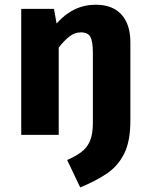

<svg xmlns="http://www.w3.org/2000/svg" viewBox="-20 -583 655 830"><path d="M543.6 -61.5Q543.6 27.7 516.7 81.5Q489.7 135.4 441 167.9Q392.3 200.5 326.7 227.2L270.3 108.7Q305.6 93.3 330.5 75.1Q355.4 56.9 368.5 27.4Q381.5 -2.1 381.5 -51.8V-353.3Q381.5 -403.6 370.8 -423.3Q360 -443.1 329.2 -443.1Q303.6 -443.1 280.3 -425.4Q256.9 -407.7 233.8 -376.9V0H71.8V-544.6H213.3L224.6 -481.5Q296.4 -562.6 393.8 -562.6Q466.7 -562.6 505.1 -520Q543.6 -477.4 543.6 -400Z"/></svg>

Font: FiraCode Nerd Font
Style: Bold
Weight: 700
Designer: Carrois Corporate, Edenspiekermann AG, Nikita Prokopov
Foundry: Carrois Corporate, Edenspiekermann AG, Nikita Prokopov
Version: Version 6.002;Nerd Fonts 2.1.0